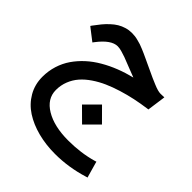

<svg xmlns="http://www.w3.org/2000/svg" viewBox="-204 -591 1039 1039"><g transform="rotate(45 315.5 -72.0)"><path d="M388.2 -285.2Q358.4 -296.9 337.9 -304.7Q291.5 -323.2 275.4 -329.1Q259.3 -335 240.7 -340.1Q222.2 -345.2 209 -345.2Q159.7 -345.2 103 -270.5L97.2 -262.7L89.4 -268.6L33.2 -312L25.9 -317.9L31.2 -325.7Q47.9 -348.6 62.5 -366.2Q77.1 -383.8 95 -400.4Q112.8 -417 130.4 -427.5Q147.9 -438 168.9 -444.3Q189.9 -450.7 212.4 -450.7Q224.6 -450.7 236.3 -449.2Q248 -447.8 262.2 -443.8Q276.4 -439.9 285.4 -437.3Q294.4 -434.6 311.5 -427.2Q328.6 -419.9 335.2 -417Q341.8 -414.1 362.3 -404.5Q382.8 -395 387.7 -392.6Q398.4 -388.2 424.1 -375.7Q449.7 -363.3 463.9 -357.2Q478 -351.1 497.6 -342.8Q517.1 -334.5 530.8 -330.8Q544.4 -327.1 553.7 -327.1Q562 -327.1 570.8 -327.6L582.5 -328.1L581.1 -316.4L568.8 -228L567.9 -220.7L560.5 -219.7Q514.6 -213.4 473.1 -204.6Q431.6 -195.8 388.7 -182.6Q345.7 -169.4 309.6 -153.3Q273.4 -137.2 241.5 -115.5Q209.5 -93.8 187.3 -68.4Q165 -43 152.1 -10.5Q139.2 22 139.2 58.6Q139.2 125.5 205.6 165.3Q272 205.1 379.4 205.1Q476.1 205.1 559.1 181.2L568.8 178.2L571.3 188L592.8 263.7L595.7 272.5L586.4 275.4Q483.9 307.1 380.4 307.1Q310.1 307.1 248.3 291Q186.5 274.9 139.4 244.4Q92.3 213.9 64.7 166.3Q37.1 118.7 37.1 60.1Q37.1 15.1 50 -26.1Q63 -67.4 86.4 -101.3Q109.9 -135.3 141.8 -164.3Q173.8 -193.4 213.4 -216.3Q252.9 -239.3 296.4 -256.3Q339.8 -273.4 388.2 -285.2ZM371.6 -62 447.8 14.6 371.6 90.8 294.9 14.6Z"/></g></svg>

Font: Samim WOL
Style: Medium-WOL
Weight: 500
Foundry: DejaVu fonts team - Redesigned by Saber Rastikerdar
Version: Version 4.0.0